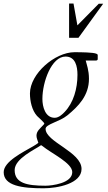

<svg xmlns="http://www.w3.org/2000/svg" viewBox="-101 -728 597 1061"><path d="M-80.6 223.6C-80.6 298.8 21 312.5 139.6 312.5C216.8 312.5 349.6 287.1 349.6 205.6C349.6 110.8 150.9 56.6 150.9 -16.1C150.9 -42 227.5 -54.7 271 -90.3C333 -141.1 390.6 -200.2 390.6 -292.5C390.6 -339.8 377.9 -372.1 372.6 -393.6H430.2C433.6 -393.6 439 -396 439 -400.9V-423.3C439 -428.2 434.1 -430.2 430.2 -431.6C412.6 -438.5 350.1 -439.5 310.5 -439.5C202.6 -439.5 64.9 -320.8 64.5 -211.9C64.5 -168.9 75.7 -118.2 103.5 -87.4C111.3 -79.1 144 -51.3 144 -44.9C144 -43.9 143.1 -42.5 140.6 -39.6C120.6 -17.6 100.6 -3.9 100.6 22C100.6 36.1 107.9 48.8 110.8 61C105.5 66.4 90.8 75.2 83.5 79.6C28.8 111.8 -80.6 163.6 -80.6 223.6ZM-20 211.9C-20 147.5 94.7 97.2 126 74.2L132.3 78.1C184.1 120.6 298.3 172.4 298.3 223.1C298.3 285.2 184.6 298.3 149.9 298.3C46.9 298.3 -20 283.7 -20 211.9ZM133.3 -181.2C133.3 -275.4 183.6 -415.5 261.2 -415.5C315.9 -415.5 327.1 -361.3 327.1 -314.5C327.1 -238.3 305.2 -160.6 256.3 -109.4C246.6 -99.1 225.1 -77.1 201.2 -77.1C148.9 -77.1 133.3 -138.2 133.3 -181.2ZM326.7 -587.9 305.2 -708.5H280.8V-519H332.5L469.2 -707.5H444.8Z"/></svg>

Font: Cardo
Style: Italic
Weight: 400
Designer: David J. Perry
Foundry: David J. Perry
Version: Version 0.99